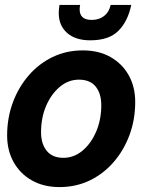

<svg xmlns="http://www.w3.org/2000/svg" viewBox="-20 -748 612 781"><path d="M222 13Q158 13 110 -14Q62 -41 35.5 -88.5Q9 -136 9 -197Q9 -268 32 -330.5Q55 -393 96.5 -441Q138 -489 194 -516Q250 -543 317 -543Q382 -543 429.5 -516Q477 -489 503.5 -442Q530 -395 530 -333Q530 -262 507 -199.5Q484 -137 442.5 -89Q401 -41 345 -14Q289 13 222 13ZM238 -106Q281 -106 316 -135.5Q351 -165 371.5 -213.5Q392 -262 392 -320Q392 -368 369 -396Q346 -424 301 -424Q258 -424 223 -394.5Q188 -365 167.5 -317Q147 -269 147 -210Q147 -163 170 -134.5Q193 -106 238 -106ZM347 -584Q287 -584 253 -614Q219 -644 219 -695Q219 -710 222 -728H306Q305 -724 304.5 -719Q304 -714 304 -710Q304 -667 353 -667Q383 -667 403.5 -683Q424 -699 430 -728H514Q500 -661 461.5 -622.5Q423 -584 347 -584Z"/></svg>

Font: Radio Canada Big SemiBold
Style: Italic
Weight: 600
Italic angle: -12°
Designer: Étienne Aubert Bonn
Foundry: Coppers and Brasses
Version: Version 1.001